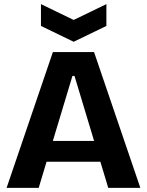

<svg xmlns="http://www.w3.org/2000/svg" viewBox="-20 -913 714 933"><path d="M12 0 237 -660H437L662 0H506L342 -544H332L168 0ZM136 -127V-228H557V-127ZM179 -893 338 -816 497 -893V-787L338 -710L179 -787Z"/></svg>

Font: Bricolage Grotesque 28pt
Style: Bold
Weight: 700
Designer: Mathieu Triay
Foundry: Atelier Triay
Version: Version 1.000;gftools[0.9.30]